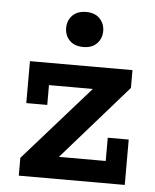

<svg xmlns="http://www.w3.org/2000/svg" viewBox="-46 -626 539 666"><g transform="rotate(5 223.0 -293.0)"><path d="M44 0V-62L302 -354L316 -322H121V-253H48V-399H405V-337L148 -44L135 -77H340V-158H413V0ZM228 -464Q197 -464 180 -481.5Q163 -499 163 -525Q163 -551 180 -568.5Q197 -586 228 -586Q258 -586 275 -568.5Q292 -551 292 -525Q292 -499 275 -481.5Q258 -464 228 -464Z"/></g></svg>

Font: Rokkitt SemiBold SemiBold
Style: Regular
Weight: 600
Version: Version 3.103